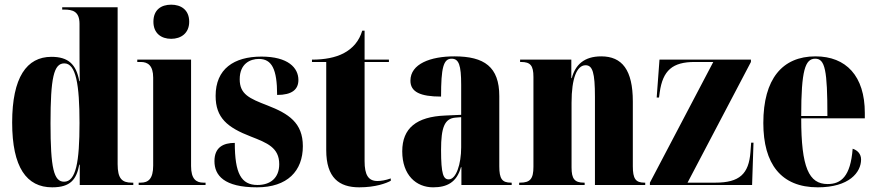

<svg xmlns="http://www.w3.org/2000/svg" viewBox="-20 -791 3749 821"><path d="M203 10C282 10 307 -24 319 -87H321V0H550V-10H543C502 -10 483 -27 483 -89V-760H246V-750H254C290 -750 320 -743 320 -689V-588C320 -549 320 -505 321 -444H319C306 -517 271 -548 200 -548C94 -548 32 -460 32 -267C32 -75 94 10 203 10ZM254 -14C210 -14 196 -72 196 -264C196 -459 210 -520 255 -520C305 -520 320 -429 320 -265C320 -99 305 -14 254 -14Z M712 -625C754 -625 789 -649 789 -698C789 -749 754 -771 712 -771C669 -771 636 -749 636 -698C636 -649 669 -625 712 -625ZM573 0H859V-10H850C819 -10 797 -25 797 -81V-536H567V-526H582C612 -526 635 -511 635 -459V-83C635 -26 614 -10 582 -10H573Z M1079 10C1209 10 1275 -60 1275 -166C1275 -266 1214 -305 1124 -340C1046 -370 1005 -388 1005 -452C1005 -519 1050 -539 1087 -539C1142 -539 1165 -496 1165 -385C1228 -385 1256 -408 1256 -449C1256 -501 1212 -549 1098 -549C980 -549 902 -496 902 -381C902 -287 952 -246 1053 -207C1122 -180 1174 -160 1174 -89C1174 -29 1135 0 1081 0C1011 0 984 -50 984 -180C936 -180 897 -162 897 -102C897 -41 938 10 1079 10Z M1516 10C1585 10 1631 -7 1651 -18V-28C1628 -20 1609 -17 1594 -17C1555 -17 1539 -43 1539 -102V-526H1643V-536H1539V-660H1529C1516 -616 1489 -584 1449 -563C1414 -545 1369 -536 1314 -536V-526H1375V-149C1375 -31 1430 10 1516 10Z M1832 10C1891 10 1933 -11 1951 -76H1953V0H2168V-10H2165C2127 -10 2115 -26 2115 -80V-380C2115 -505 2051 -550 1923 -550C1821 -550 1735 -518 1735 -446C1735 -398 1777 -378 1866 -378C1866 -501 1876 -540 1911 -540C1942 -540 1952 -513 1952 -428V-300L1884 -297C1761 -292 1700 -243 1700 -144C1700 -42 1760 10 1832 10ZM1899 -24C1876 -24 1866 -45 1866 -150C1866 -246 1881 -284 1927 -288L1952 -290V-161C1952 -88 1930 -24 1899 -24Z M2200 0H2480V-10H2477C2437 -10 2424 -26 2424 -75V-352C2424 -457 2447 -512 2484 -512C2514 -512 2524 -480 2524 -377V0H2739V-10H2735C2698 -10 2686 -27 2686 -80V-357C2686 -492 2640 -550 2551 -550C2478 -550 2440 -514 2425 -457H2423V-536H2204V-526H2208C2248 -526 2261 -511 2261 -462V-78C2261 -26 2247 -10 2204 -10H2200Z M2759 0H3196L3202 -181H3192L3189 -141C3182 -47 3142 -10 3039 -10H2920L3191 -526V-536H2800L2788 -374H2798L2801 -396C2814 -490 2856 -526 2950 -526H3030L2759 -10Z M3477 10C3611 10 3662 -54 3662 -109C3662 -133 3646 -149 3626 -155C3617 -36 3576 -4 3519 -4C3439 -4 3406 -74 3406 -285H3678V-308C3678 -466 3598 -550 3467 -550C3325 -550 3244 -453 3244 -265C3244 -91 3319 10 3477 10ZM3518 -295H3406C3406 -491 3423 -540 3466 -540C3508 -540 3518 -491 3518 -295Z"/></svg>

Font: Noto Serif Display ExtraCondensed Black
Style: Regular
Weight: 900
Width: 2
Designer: Monotype Design Team
Foundry: Monotype Imaging Inc.
Version: Version 2.009